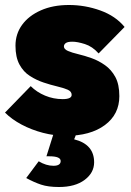

<svg xmlns="http://www.w3.org/2000/svg" viewBox="-21 -529 526 769"><path d="M243 15Q197 15 151 3Q105 -9 65.5 -30Q26 -51 -1 -78L102 -184Q126 -160 159.5 -146Q193 -132 230 -132Q266 -132 266 -149Q266 -163 249.5 -170Q233 -177 207.5 -183Q182 -189 153.5 -198.5Q125 -208 99 -224.5Q73 -241 57 -270.5Q41 -300 41 -346Q41 -393 67.5 -429.5Q94 -466 142.5 -487.5Q191 -509 255 -509Q320 -509 381 -487Q442 -465 478 -421L374 -315Q349 -343 319 -352.5Q289 -362 269 -362Q250 -362 242.5 -356.5Q235 -351 235 -343Q235 -332 251 -325Q267 -318 292.5 -312Q318 -306 346 -296Q374 -286 399.5 -268Q425 -250 441 -220.5Q457 -191 457 -144Q457 -71 399 -28Q341 15 243 15ZM215 220Q172 220 143.5 210.5Q115 201 84 184L134 117Q164 135 193 135Q222 135 222 116Q222 97 177 97H165L199 -11H292L276 29Q356 49 356 121Q356 163 318 191.5Q280 220 215 220Z"/></svg>

Font: Outfit Black
Style: Regular
Weight: 900
Designer: Rodrigo Fuenzalida
Foundry: fragTYPE
Version: Version 1.100; ttfautohint (v1.8.4.7-5d5b)